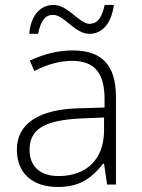

<svg xmlns="http://www.w3.org/2000/svg" viewBox="-20 -743 570 773"><path d="M340.3 -606.9C391.6 -606.9 428.2 -647.5 438.5 -723.1H401.4C390.1 -668.9 370.1 -647 340.3 -647C321.3 -647 300.3 -664.1 278.3 -682.1C251 -704.1 226.6 -723.1 195.3 -723.1C140.6 -723.1 104 -679.2 97.7 -606.9H133.3C145 -663.6 164.1 -683.1 193.4 -683.1C214.4 -683.1 233.4 -668 254.4 -650.9C294.9 -616.2 316.9 -606.9 340.3 -606.9ZM446.8 0V-353C446.8 -481.4 389.6 -540 272.9 -540C215.8 -540 158.2 -526.4 100.1 -499L118.2 -457C170.9 -484.4 221.7 -498 271 -498C362.3 -498 400.9 -446.3 400.9 -345.2V-310.1L299.8 -307.1C136.2 -303.7 47.9 -244.6 47.9 -141.1C47.9 -46.9 108.9 9.8 212.9 9.8C289.6 9.8 341.8 -15.6 395 -84H398.9L411.1 0ZM215.8 -34.2C141.6 -34.2 99.1 -72.8 99.1 -139.2C99.1 -222.7 157.2 -258.8 306.2 -266.1L398.9 -270V-217.8C398.9 -102.5 329.1 -34.2 215.8 -34.2Z"/></svg>

Font: Open Sans 300
Style: Regular
Weight: 300
Foundry: Ascender Corporation
Version: Version 1.100;PS 001.100;hotconv 1.0.88;makeotf.lib2.5.64775